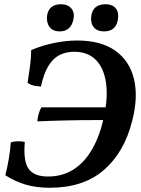

<svg xmlns="http://www.w3.org/2000/svg" viewBox="-20 -876 664 905"><path d="M215 9Q152 9 102 -5.5Q52 -20 5 -50Q14 -84 21 -124.5Q28 -165 31 -205Q43 -209 61 -210Q79 -211 97 -207Q89 -116 115 -80Q141 -44 206 -44Q275 -44 327 -77.5Q379 -111 414.5 -173Q450 -235 469 -320Q490 -417 479.5 -487Q469 -557 431 -594.5Q393 -632 329 -632Q291 -632 260.5 -616.5Q230 -601 208 -565Q186 -529 173 -468Q162 -469 150 -470.5Q138 -472 127.5 -476Q117 -480 110 -486Q116 -525 121.5 -564.5Q127 -604 127 -640Q179 -662 235 -673.5Q291 -685 344 -685Q456 -685 523.5 -637Q591 -589 611.5 -503.5Q632 -418 603 -306Q566 -158 469.5 -74.5Q373 9 215 9ZM156 -304Q159 -342 175 -370H592L564 -310Q501 -310 434 -310Q367 -310 297.5 -308.5Q228 -307 156 -304ZM261 -728Q229 -728 213.5 -749Q198 -770 202 -803Q206 -829 222.5 -842.5Q239 -856 267 -856Q300 -856 316.5 -836Q333 -816 326 -784Q314 -728 261 -728ZM470 -728Q438 -728 422 -747.5Q406 -767 410 -799Q417 -856 478 -856Q509 -856 525 -837.5Q541 -819 536 -786Q528 -728 470 -728Z"/></svg>

Font: Vollkorn SemiBold
Style: Italic
Weight: 600
Italic angle: -11°
Designer: Friedrich Althausen
Foundry: Friedrich Althausen
Version: Version 5.000